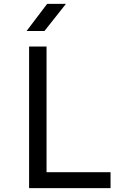

<svg xmlns="http://www.w3.org/2000/svg" viewBox="-20 -970 640 990"><path d="M209 -810 320 -950H223L117 -810ZM550 0V-82H220V-730H130V0Z"/></svg>

Font: Tekne LDO
Style: Regular
Weight: 400
Monospace: yes
Designer: Alessio Laiso, Mario Rullo, Paolo Rosset
Foundry: Alessio Laiso
Version: Version 1.000;hotconv 1.0.109;makeotfexe 2.5.65596